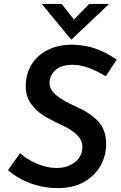

<svg xmlns="http://www.w3.org/2000/svg" viewBox="-20 -958 618 984"><path d="M353 -626Q298 -626 268 -602Q238 -578 234 -540Q231 -501 267 -471Q303 -441 369 -412Q441 -380 482.5 -337Q524 -294 524 -218Q524 -161 495.5 -109.5Q467 -58 411.5 -26Q356 6 277 6Q204 6 138 -18Q72 -42 21 -86L83 -173Q119 -140 171 -118.5Q223 -97 269 -97Q323 -97 360.5 -124Q398 -151 402 -198Q405 -237 374.5 -266.5Q344 -296 290 -320Q234 -346 199 -368.5Q164 -391 138 -427.5Q112 -464 112 -515Q112 -581 143.5 -630Q175 -679 230 -704.5Q285 -730 354 -729Q426 -726 478 -706Q530 -686 578 -652L522 -567Q425 -626 353 -626ZM539 -938 346 -755H345L194 -938H296L359 -858L437 -938Z"/></svg>

Font: Josefin Sans SemiBold
Style: Italic
Weight: 600
Italic angle: -7°
Designer: Santiago Orozco
Foundry: Typemade
Version: Version 2.000